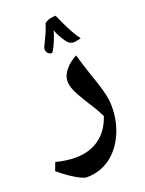

<svg xmlns="http://www.w3.org/2000/svg" viewBox="-183 -672 709 939"><g transform="rotate(-20 171.5 -202.5)"><path d="M102 195Q91 195 70 185Q49 175 22 156.5Q-5 138 -34 114L-18 72Q9 79 34.5 82.5Q60 86 83 86Q157 86 208 49Q259 12 282 -58Q275 -73 266.5 -88.5Q258 -104 248 -119Q219 -164 196 -205Q173 -246 173 -278Q173 -307 196 -335.5Q219 -364 256 -383Q262 -362 270.5 -334Q279 -306 288.5 -278.5Q298 -251 305 -230Q318 -193 326.5 -157Q335 -121 335 -89Q335 -11 305 54.5Q275 120 222 158Q169 195 102 195ZM150 -434Q138 -434 129.5 -442.5Q121 -451 121 -464Q121 -470 129.5 -487Q138 -504 149.5 -529Q161 -554 170 -583Q184 -593 197 -596Q210 -599 228 -600Q245 -561 263.5 -524Q282 -487 306 -454Q287 -450 280.5 -448.5Q274 -447 270 -447Q253 -447 241.5 -457Q230 -467 215 -493Q209 -503 204 -513.5Q199 -524 195 -536Q190 -518 182 -497Q174 -476 165.5 -459Q157 -442 150 -434Z"/></g></svg>

Font: Noto Naskh Arabic
Style: Bold
Weight: 700
Designer: Monotype Design Team, David Williams, Mohamad Dakak and Nizar Qandah
Foundry: Monotype Imaging Inc.
Version: Version 2.016